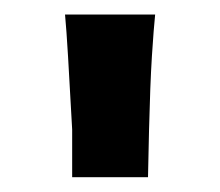

<svg xmlns="http://www.w3.org/2000/svg" viewBox="-20 -718 299 261"><path d="M78.1 -542Q74.7 -604 72.5 -641.1Q70.3 -678.2 68.4 -698.2H190.9Q189 -680.2 186.5 -641.6Q184.1 -603 182.6 -541.5L181.2 -477.1H78.1Z"/></svg>

Font: Hammersmith One
Style: Regular
Weight: 400
Designer: Nicole Fally
Foundry: Nicole Fally
Version: Version 1.002